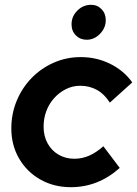

<svg xmlns="http://www.w3.org/2000/svg" viewBox="-20 -767 569 797"><path d="M274 10Q204 10 148 -21.5Q92 -53 59.5 -108.5Q27 -164 27 -234Q27 -295 49.5 -349Q72 -403 111.5 -443.5Q151 -484 203.5 -507Q256 -530 315 -530Q381 -530 437.5 -502Q494 -474 529 -425L436 -341Q413 -377 382 -394Q351 -411 313 -411Q282 -411 254.5 -397.5Q227 -384 205.5 -360.5Q184 -337 172.5 -306.5Q161 -276 161 -241Q161 -202 177.5 -172Q194 -142 223 -125Q252 -108 289 -108Q321 -108 350.5 -121Q380 -134 409 -160L477 -70Q388 10 274 10ZM340 -602Q313 -602 295 -620Q277 -638 277 -666Q277 -699 301 -723Q325 -747 358 -747Q384 -747 401.5 -729Q419 -711 419 -683Q419 -651 395 -626.5Q371 -602 340 -602Z"/></svg>

Font: Red Hat Display ExtraBold
Style: Italic
Weight: 800
Italic angle: -12°
Designer: Pentagram, MCKL
Foundry: Pentagram, MCKL
Version: Version 1.023